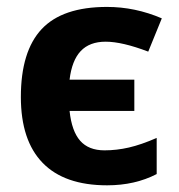

<svg xmlns="http://www.w3.org/2000/svg" viewBox="-20 -537 527 566"><path d="M295.9 9.3Q169.9 9.3 105.7 -56.9Q41.5 -123 41.5 -251Q41.5 -385.7 102.8 -451.2Q164.1 -516.6 295.4 -516.6Q378.4 -516.6 457 -482.9L417 -384.8Q340.3 -414.1 291.5 -414.1Q244.1 -414.1 218 -386.5Q191.9 -358.9 185.1 -302.2H376V-210H185.1Q191.4 -150.4 216.3 -122.1Q241.2 -93.8 288.1 -93.8Q323.7 -93.8 359.9 -102.1Q396 -110.4 441.9 -130.4V-23.9Q377.9 9.3 295.9 9.3Z"/></svg>

Font: Bpm'online Open Sans
Style: Bold
Weight: 700
Foundry: Ascender Corporation
Version: Version 1.10